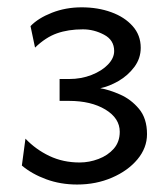

<svg xmlns="http://www.w3.org/2000/svg" viewBox="-20 -823 450 519"><path d="M141.1 -609.4H166.5Q199.7 -609.4 227.5 -620.4Q255.4 -631.3 272 -648.7Q288.6 -666 288.6 -685.1Q288.6 -714.8 261.2 -729.2Q233.9 -743.7 204.1 -743.7Q164.6 -743.7 134 -732.9Q103.5 -722.2 74.7 -694.3L62.5 -752.4Q83 -773.9 120.4 -788.6Q157.7 -803.2 200.7 -803.2Q244.6 -803.2 280.8 -790Q316.9 -776.9 338.6 -752.4Q360.4 -728 360.4 -693.8Q360.4 -665 343 -641.8Q325.7 -618.7 300.3 -604Q274.9 -589.4 251 -584.5Q274.9 -580.6 304.4 -567.6Q334 -554.7 355.7 -528.8Q377.4 -502.9 377.4 -460.4Q377.4 -423.3 351.6 -392.3Q325.7 -361.3 282.7 -342.8Q239.7 -324.2 188.5 -324.2Q143.6 -324.2 105 -338.4Q66.4 -352.5 39.1 -375.5L48.8 -448.2Q76.7 -418.9 113.5 -401.4Q150.4 -383.8 195.3 -383.8Q221.2 -383.8 246.3 -393.3Q271.5 -402.8 287.6 -421.1Q303.7 -439.5 303.7 -466.8Q303.7 -503.4 264.9 -526.9Q226.1 -550.3 166.5 -550.3H141.1Z"/></svg>

Font: Kanchenjunga Medium
Style: Regular
Weight: 500
Version: Version 2.001